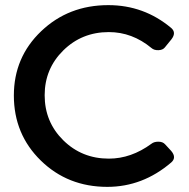

<svg xmlns="http://www.w3.org/2000/svg" viewBox="-20 -723 737 748"><path d="M402 -703Q541 -703 647 -614Q668 -596 648 -570L622 -538Q614 -528 597 -527.5Q580 -527 570 -536Q495 -598 404 -598Q299 -598 226.5 -526.5Q154 -455 154 -352Q154 -248 226.5 -176.5Q299 -105 404 -105Q491 -105 570 -163Q580 -171 597 -171Q614 -171 623 -161L647 -135Q669 -109 647 -90Q536 5 398 5Q244 5 139 -97.5Q34 -200 34 -351Q34 -500 140.5 -601.5Q247 -703 402 -703Z"/></svg>

Font: Trueno
Style: Round
Weight: 400
Designer: Julieta Ulanovsky, Jasper
Foundry: Julieta Ulanovsky, Cannot Into Space Fonts
Version: Version 3.001